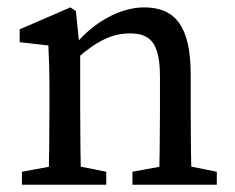

<svg xmlns="http://www.w3.org/2000/svg" viewBox="-20 -508 646 528"><path d="M40.3 0H272.2V-35.7L172.5 -55.7H149.3L40.3 -35.7V0ZM113 0H203.5C201.5 -45 200.5 -148 200.5 -210V-361.9L188.7 -477.6L173.6 -487.7L34.1 -427.3V-392L113 -383C115 -343 116 -312.6 116 -257.6V-210C116 -148 115 -45 113 0ZM344.2 0H576.2V-35.7L476.3 -55.7H453.1L344.2 -35.7V0ZM416.9 0H507.4C505.4 -45 504.4 -146 504.4 -210V-303.4C504.4 -434.5 462.4 -487.7 376.4 -487.7C308.6 -487.7 234.8 -444.6 186.2 -384.6H178.4L190.8 -346.9C246.9 -395.8 288.3 -416.1 337.5 -416.1C396.3 -416.1 419.9 -386.5 419.9 -295.2V-210C419.9 -146 418.9 -45 416.9 0Z"/></svg>

Font: Source Serif Variable
Style: Regular
Weight: 389
Designer: Frank Grießhammer
Foundry: Adobe Systems Incorporated
Version: Version 3.001;hotconv 1.0.111;makeotfexe 2.5.65597